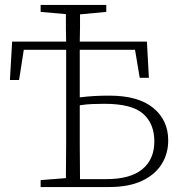

<svg xmlns="http://www.w3.org/2000/svg" viewBox="-20 -755 725 775"><path d="M144 -707V-735H409V-707L303 -697Q303 -672 303 -644.5Q303 -617 302 -587H573L581 -441H544L525 -554H302Q302 -510 302 -461Q302 -412 302 -362Q333 -366 362.5 -367.5Q392 -369 421 -369Q538 -369 598.5 -319.5Q659 -270 659 -188Q659 -135 632.5 -92.5Q606 -50 553 -25Q500 0 419 0H144V-28L246 -36Q247 -104 247 -172.5Q247 -241 247 -310V-413Q247 -447 247 -482.5Q247 -518 247 -554H76L57 -432H20L29 -587H247Q246 -615 246 -643Q246 -671 246 -698ZM302 -310Q302 -240 302 -170.5Q302 -101 303 -32H410Q506 -32 554.5 -72Q603 -112 603 -184Q603 -256 557.5 -296Q512 -336 402 -336Q376 -336 351.5 -335Q327 -334 302 -330Z"/></svg>

Font: Source Serif Pro Light
Style: Regular
Weight: 300
Designer: Frank Grießhammer
Foundry: Adobe Systems Incorporated
Version: Version 3.001;hotconv 1.0.111;makeotfexe 2.5.65597